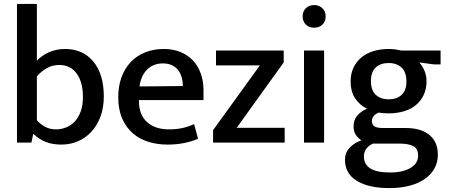

<svg xmlns="http://www.w3.org/2000/svg" viewBox="-20 -731 2308 984"><path d="M512 -236Q512 -179 495 -133.5Q478 -88 448.5 -56Q419 -24 379.5 -7Q340 10 295 10Q249 10 215 -3.5Q181 -17 152 -44H150L141 0H67V-711H169V-420Q198 -450 235 -465Q272 -480 313 -480Q405 -480 458.5 -415.5Q512 -351 512 -236ZM405 -234Q405 -310 373 -354Q341 -398 284 -398Q249 -398 220.5 -382Q192 -366 169 -340V-115Q187 -94 211.5 -81Q236 -68 267 -68Q294 -68 319 -78Q344 -88 363 -108Q382 -128 393.5 -159.5Q405 -191 405 -234Z M1023 -218H692V-214Q692 -142 734 -105Q776 -68 845 -68Q883 -68 913.5 -74.5Q944 -81 975 -95L995 -20Q966 -7 926 1.5Q886 10 838 10Q787 10 741 -4Q695 -18 660.5 -48Q626 -78 606 -124Q586 -170 586 -234Q586 -289 602.5 -334.5Q619 -380 649.5 -412.5Q680 -445 723.5 -462.5Q767 -480 820 -480Q866 -480 903.5 -465Q941 -450 967.5 -422.5Q994 -395 1008.5 -355.5Q1023 -316 1023 -268ZM917 -290Q917 -314 911 -335Q905 -356 893 -371.5Q881 -387 861.5 -396.5Q842 -406 815 -406Q765 -406 733.5 -374Q702 -342 695 -288Z M1434 -411 1193 -76H1439V0H1072V-64L1312 -396H1087V-472H1434Z M1538 0V-472H1641V0ZM1590 -589Q1563 -589 1547 -605.5Q1531 -622 1531 -647Q1531 -672 1547 -688.5Q1563 -705 1590 -705Q1616 -705 1632.5 -688.5Q1649 -672 1649 -647Q1649 -621 1632.5 -605Q1616 -589 1590 -589Z M1777 -314Q1777 -353 1791.5 -384Q1806 -415 1832 -436.5Q1858 -458 1894 -469Q1930 -480 1972 -480Q2003 -480 2035 -472H2238V-401H2203L2129 -411Q2146 -392 2156 -367Q2166 -342 2166 -315Q2166 -276 2152 -245.5Q2138 -215 2112.5 -193.5Q2087 -172 2051 -161Q2015 -150 1972 -150Q1958 -150 1945.5 -151Q1933 -152 1921 -154Q1902 -146 1894 -135Q1886 -124 1886 -111Q1886 -91 1900 -83Q1914 -75 1940 -75H2059Q2137 -75 2180.5 -39.5Q2224 -4 2224 62Q2224 101 2206.5 132.5Q2189 164 2156.5 186.5Q2124 209 2078 221Q2032 233 1975 233Q1870 233 1809 196Q1748 159 1748 87Q1748 52 1771 27Q1794 2 1832 -12Q1814 -24 1803 -40.5Q1792 -57 1792 -84Q1792 -116 1811 -138.5Q1830 -161 1861 -174Q1825 -191 1801 -225.5Q1777 -260 1777 -314ZM1891 5Q1845 27 1845 71Q1845 111 1877.5 132Q1910 153 1979 153Q2018 153 2045 145.5Q2072 138 2089.5 126Q2107 114 2115 99Q2123 84 2123 68Q2123 30 2097.5 17.5Q2072 5 2030 5ZM2063 -313Q2063 -361 2038 -384.5Q2013 -408 1972 -408Q1930 -408 1905.5 -385Q1881 -362 1881 -316Q1881 -268 1906 -245Q1931 -222 1972 -222Q2014 -222 2038.5 -245Q2063 -268 2063 -313Z"/></svg>

Font: Mukta Medium
Style: Regular
Weight: 500
Designer: Girish Dalvi and Yashodeep Gholap
Foundry: Ek Type
Version: Version 2.538;PS 1.002;hotconv 16.6.51;makeotf.lib2.5.65220;